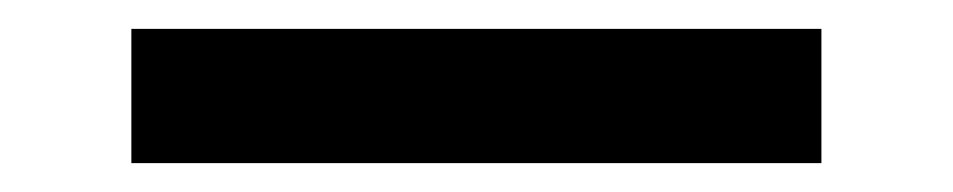

<svg xmlns="http://www.w3.org/2000/svg" viewBox="-20 29 660 133"><path d="M71 142H549V49H71Z"/></svg>

Font: Meta Space Medium
Style: Regular
Weight: 500
Designer: Meta Pool / Florian Karsten
Foundry: Meta Pool / Florian Karsten
Version: Version 2.000;Glyphs 3.1.1 (3137)